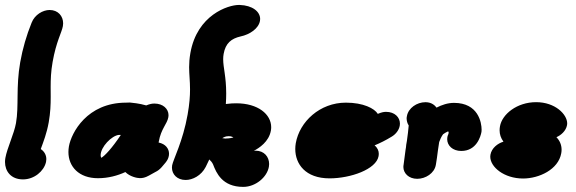

<svg xmlns="http://www.w3.org/2000/svg" viewBox="-40 -707 2290 763"><path d="M-18.7 -79.1C-19.6 -73.8 -20.1 -68.6 -20.1 -63.4C-20.1 -26.5 3.5 5.9 51.4 5.9C96.7 5.9 134.2 -27.3 142.5 -61.7L142.7 -62.4L143.2 -65.5C143.8 -68.6 144.1 -71.6 144.1 -74.6C144.1 -89.7 137.3 -104.3 122 -114.7C132.5 -143.6 145.8 -176.9 153.7 -221.3C160.4 -259.7 161.5 -291.3 161.5 -321.7C161.5 -335 161.3 -348 161.3 -361.2C161.3 -391.4 162.3 -422.6 169 -460.4C183.5 -542.8 205.3 -577.3 209.9 -603.2C210.5 -606.9 210.9 -610.6 210.9 -614.3C210.9 -642.8 191.1 -667.3 157.1 -667.3C130.4 -667.3 97.9 -648.6 85.6 -616.7C65.5 -567.1 49.9 -513.9 40.3 -459.5C22.8 -360.7 35.6 -286.1 23.5 -217.6C16 -175.3 -11.8 -118.3 -18.7 -79.1Z M349.2 1.2C390.3 1.2 427 -9 458.2 -23.3C476.1 -5 504.7 0.9 515.8 0.9C525.8 0.9 536.2 -0.5 551.7 -9.2L577.7 -23.6C586.6 -27.8 594.5 -33.7 602.4 -42.6L617.9 -60.9L618.3 -61.4C622.8 -67.4 628.8 -75.1 631 -87.8C631.5 -90.5 631.7 -93.2 631.7 -95.9C631.7 -116.4 617.8 -135 590.3 -140.6L590.9 -143.8C600 -195.6 624.2 -214 629 -241.3C629.4 -244 629.7 -246.6 629.7 -249.2C629.7 -274.4 607.9 -295.5 573.5 -295.5C565 -295.5 556 -294.1 541 -288.1C515 -295.9 483.2 -299 477.5 -299.4L476 -299.5H474.4C470.5 -299.5 463.1 -299.1 461.2 -299.1C305.7 -299.1 243.4 -179.1 233.9 -125.4C232.6 -117.8 231.9 -110.3 231.9 -103C231.9 -45.2 273.3 1.2 349.2 1.2ZM432.5 -170.9H440.3C404.9 -117.9 376.9 -88.1 362.6 -79.8C361.5 -81.6 359.9 -84.9 359.9 -89.8C359.9 -123.1 404 -168.3 432.5 -170.9Z M867.8 -165.7C868.5 -165.7 868.5 -165.8 871.3 -165.6L873.1 -165.5H874.7C875.4 -165.4 881.4 -164.4 887.6 -161C883.6 -159.6 874.9 -156.9 854.6 -156.4C854.4 -156.4 854.7 -156.8 843.3 -157.9C849.3 -161.8 856.9 -165.7 867.8 -165.7ZM857.5 -293.7C858.5 -309 858.9 -322.9 858.9 -335.6C858.9 -402.9 846.9 -438 846.9 -471.6C846.9 -478.6 847.4 -485.5 848.7 -492.7C856.3 -535.7 879.5 -553.7 915.8 -562.1C953.2 -569.9 987.8 -593.8 993.1 -624.1C993.6 -626.6 993.8 -629.1 993.8 -631.6C993.8 -660.7 963.4 -685.8 912.2 -687.3H908.7C867 -687.3 743.3 -648 716.6 -496.5C712.8 -474.8 711.6 -456.8 711.6 -440C711.6 -411 715.2 -385.7 715.2 -351.5C715.2 -325.4 713.1 -294 705.6 -251.8C687 -146 648 -72.2 644.1 -50.1C643.6 -47 643.3 -43.9 643.3 -40.9C643.3 -14.6 663.5 8.2 697.9 8.2C725 8.2 759.6 -8.7 777.6 -43.8C781.2 -50.6 786.5 -61.6 791.7 -73.3C797.4 -68 803.3 -61.6 806.8 -53.4C819.4 -20.8 842.6 35.7 926.6 35.7C975.6 35.7 1021.2 -2.7 1028.5 -44.1C1029.2 -47.8 1029.5 -51.6 1029.5 -55.2C1029.5 -83.7 1009.8 -108.2 975.7 -108.2C974.1 -108.2 975 -108.5 968.7 -107.7C989.6 -118.5 1028.7 -143.6 1036.5 -188C1037.3 -192.5 1037.7 -197 1037.7 -201.5C1037.7 -252.7 985.5 -296.5 899 -296.5C887.3 -296.5 876.4 -296.1 857.5 -293.7Z M1269.7 1.8C1352.6 1.8 1455.2 -33.8 1464.5 -86.7C1465 -89.5 1465.3 -92.5 1465.3 -95.4C1465.3 -107.5 1460.6 -119.5 1448.5 -129.3C1470.2 -138.3 1492.7 -149.3 1516.9 -164.2C1532.4 -173.4 1545.4 -189.5 1548.6 -207.5C1549 -210.2 1549.3 -213 1549.3 -215.7C1549.3 -240.7 1528.8 -262.5 1494.2 -262.5C1484.8 -262.5 1475.8 -260.6 1461.4 -254.5C1448.2 -276.1 1403.8 -299.1 1334.6 -299.1C1231 -299.1 1150.5 -223.5 1135.4 -138.1C1134.1 -130.4 1133.4 -122.6 1133.4 -114.8C1133.4 -55.8 1173.3 1.8 1269.7 1.8Z M1563.6 -50.2 1563.4 -49.4 1563.3 -48.9C1563.1 -47.1 1563 -45.3 1563 -43.5C1563 -18.8 1584 3.6 1618.1 3.6C1651.1 3.6 1686.1 -18.4 1691.9 -51.3L1692.5 -54.5C1695.3 -70.6 1697.6 -87.8 1700.2 -108.7C1702 -118.9 1703 -128.9 1705.3 -142.6C1706.9 -148.2 1714.6 -165.8 1720.8 -173.5C1724.8 -176.3 1732.8 -181.8 1741.1 -185.3C1741.2 -185 1741.9 -183.6 1743 -180.1C1742.9 -179.2 1743.1 -177.4 1740.8 -171.4C1740.8 -171.4 1740.9 -171.5 1739.9 -169C1739.5 -167.9 1739.5 -171.6 1737.8 -162.1C1737.3 -159.4 1737.1 -156.7 1737.1 -154C1737.1 -128.4 1758.9 -107.1 1793.1 -107.1C1853.8 -107.1 1870.1 -164.6 1873.4 -183.1C1873.7 -184.8 1873.9 -187.7 1873.9 -191.5C1873.9 -219.9 1860.7 -298.2 1764.1 -298.2C1739.5 -298.2 1715.9 -290.2 1694.7 -279.3C1689.9 -286 1677 -300.9 1650.9 -300.9C1616.4 -300.9 1582.7 -277.5 1577.1 -245.9L1575.9 -238.7L1575.9 -237C1576 -226.9 1578.7 -216.5 1584.2 -208.5C1583 -191.3 1579.9 -168.4 1577 -147.1C1574.8 -134.8 1573.5 -127.8 1573.5 -123.6C1573.5 -122.8 1573.5 -123.6 1573.5 -122.8C1573.3 -121.4 1573.5 -122.2 1571.6 -111.1Z M2213.4 -210C2213.8 -212.1 2214 -214.3 2214 -216.5C2214 -252.4 2166.5 -301 2090.6 -301C2014.1 -301 1955.3 -252.9 1946.9 -205.2C1945.9 -199.8 1945.4 -194.5 1945.4 -189.3C1945.4 -173.1 1950.3 -158.2 1960.7 -144C1937.8 -137.2 1913.7 -118.7 1909 -92.1C1908.6 -89.6 1908.3 -87 1908.3 -84.4C1908.3 -43.1 1963.4 2.4 2038.7 2.4C2102.1 2.4 2179 -33.2 2190.4 -98.1C2191.3 -102.9 2191.7 -107.6 2191.7 -112.2C2191.7 -131.3 2184.4 -148.3 2171.2 -161.8C2188.5 -169.2 2209.2 -186.3 2213.4 -210Z"/></svg>

Font: TudorRose
Style: BoldOblique
Weight: 500
Version: Version 001.000